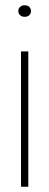

<svg xmlns="http://www.w3.org/2000/svg" viewBox="-20 -712 188 732"><path d="M87.9 0H60.1V-516.1H87.9ZM91.8 -654.3Q85.4 -647.9 74.2 -647.9Q63 -647.9 56.4 -654.3Q49.8 -660.6 49.8 -669.9Q49.8 -679.2 56.4 -685.5Q63 -691.9 74.2 -691.9Q85.4 -691.9 91.8 -685.5Q98.1 -679.2 98.1 -669.9Q98.1 -660.6 91.8 -654.3Z"/></svg>

Font: Creato Display Thin
Style: Regular
Weight: 265
Version: Version 1.000